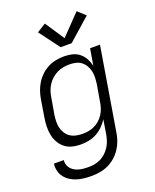

<svg xmlns="http://www.w3.org/2000/svg" viewBox="-176 -872 952 1183"><g transform="rotate(-20 300.0 -280.0)"><path d="M215 213Q191 213 167 210.5Q143 208 120.5 201Q98 194 78.5 181.5Q59 169 45 151Q31 133 25 109.5Q19 86 23 62H87Q85 78 89.5 92.5Q94 107 103.5 118Q113 129 126 136.5Q139 144 153.5 148Q168 152 184 153.5Q200 155 215 155Q235 155 255.5 151.5Q276 148 295.5 138.5Q315 129 331 114Q347 99 358.5 81Q370 63 376.5 43.5Q383 24 387 3L402 -91Q388 -68 367.5 -48Q347 -28 322.5 -15Q298 -2 271.5 3Q245 8 219 8Q190 8 163 1Q136 -6 115 -23Q94 -40 81 -64Q68 -88 63 -115Q58 -142 59 -170.5Q60 -199 65 -228L83 -338Q87 -364 96 -390Q105 -416 120 -440Q135 -464 156 -483.5Q177 -503 202 -515.5Q227 -528 254 -533Q281 -538 307 -538Q335 -538 361 -531.5Q387 -525 407 -508.5Q427 -492 439 -469.5Q451 -447 457 -421L475 -530H540L450 13Q446 40 436.5 66.5Q427 93 411 117Q395 141 372.5 160.5Q350 180 323.5 192Q297 204 269.5 208.5Q242 213 215 213ZM252 -50Q252 -50 252 -50Q252 -50 252 -50Q272 -50 291.5 -53.5Q311 -57 329.5 -65.5Q348 -74 364 -88Q380 -102 391.5 -119.5Q403 -137 409.5 -156Q416 -175 419 -195L438 -305Q441 -326 442 -347.5Q443 -369 439 -389Q435 -409 425 -427Q415 -445 399.5 -457.5Q384 -470 363.5 -475Q343 -480 322 -480Q301 -480 280.5 -476.5Q260 -473 240.5 -463.5Q221 -454 204.5 -439.5Q188 -425 176 -407Q164 -389 157 -369Q150 -349 147 -328L128 -218Q125 -197 124.5 -175.5Q124 -154 129 -134.5Q134 -115 145 -98Q156 -81 172.5 -70Q189 -59 210 -54.5Q231 -50 252 -50ZM307 -598 207 -732 265 -768 349 -642 475 -773 525 -727 379 -598Z"/></g></svg>

Font: Iosevka Curly LtExObl
Style: Regular
Weight: 300
Width: 7
Italic angle: -9°
Monospace: yes
Designer: Belleve Invis
Foundry: Belleve Invis
Version: Version 11.1.0; ttfautohint (v1.8.3)